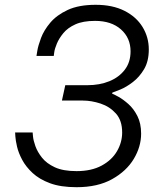

<svg xmlns="http://www.w3.org/2000/svg" viewBox="-20 -770 660 800"><path d="M299 10Q233 10 188.5 -6.5Q144 -23 116 -49Q88 -75 72.5 -104Q57 -133 51 -159Q45 -185 44 -201.5Q43 -218 43 -218H116Q116 -218 117.5 -201.5Q119 -185 127.5 -161Q136 -137 155 -113Q174 -89 208.5 -73Q243 -57 299 -57Q361 -57 403.5 -80Q446 -103 467.5 -140Q489 -177 489 -218Q489 -268 463 -297Q437 -326 399 -338.5Q361 -351 325 -351H238L252 -415H344Q395 -415 435.5 -431.5Q476 -448 500 -479.5Q524 -511 524 -556Q524 -612 484 -647.5Q444 -683 376 -683Q326 -683 294 -668.5Q262 -654 244 -632Q226 -610 217 -588.5Q208 -567 206 -552Q204 -537 204 -537H132Q132 -537 135.5 -558.5Q139 -580 151 -612Q163 -644 189.5 -675.5Q216 -707 262 -728.5Q308 -750 379 -750Q449 -750 498.5 -725Q548 -700 574 -657.5Q600 -615 600 -564Q600 -515 580.5 -482Q561 -449 533.5 -428Q506 -407 481.5 -397Q457 -387 448 -384L447 -380Q455 -377 474 -366.5Q493 -356 515 -336.5Q537 -317 552.5 -286.5Q568 -256 568 -213Q568 -159 537.5 -108Q507 -57 447 -23.5Q387 10 299 10Z"/></svg>

Font: Be Vietnam Pro Light
Style: Italic
Weight: 300
Italic angle: -12°
Designer: Lam Bao, Tony Le, Vietanh Nguyen
Foundry: Yellow Type Foundry
Version: Version 1.002; ttfautohint (v1.8.3)